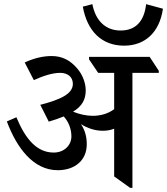

<svg xmlns="http://www.w3.org/2000/svg" viewBox="-20 -898 805 925"><path d="M578 -678C675 -678 748 -738 765 -856L684 -878C674 -789 628 -751 561 -751C487 -751 440 -800 425 -878L379 -866C400 -748 470 -678 578 -678ZM258 -78C339 -78 398 -124 398 -203C398 -239 390 -270 370 -300C402 -280 438 -268 475 -268C495 -268 513 -271 530 -278V-48L607 7H618V-547H745V-557L701 -624H409V-612L453 -547H530V-372C502 -351 466 -340 427 -340C395 -340 361 -348 332 -360C375 -386 393 -418 393 -463C393 -496 379 -537 353 -567C317 -610 277 -628 228 -628C188 -628 144 -618 99 -597L143 -512C187 -532 232 -547 270 -547C305 -547 331 -528 331 -494C331 -447 275 -419 174 -393L215 -312C242 -320 266 -328 287 -337C311 -311 324 -276 324 -241C324 -198 289 -163 239 -163C158 -163 103 -227 59 -333L13 -313C60 -187 140 -78 258 -78Z"/></svg>

Font: Noto Serif Devanagari Medium
Style: Regular
Weight: 500
Designer: Universal Thirst, Indian Type Foundry and the Monotype Design Team
Foundry: Monotype Imaging Inc.
Version: Version 2.004